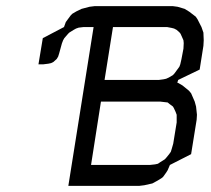

<svg xmlns="http://www.w3.org/2000/svg" viewBox="-20 -604 686 624"><path d="M105 -395 119.1 -480 188 -516.1 193.8 -532.2 200.2 -541 210 -554.2 214.8 -559.1 228 -566.9 245.1 -575.2 271 -582 287.1 -584H542L557.1 -582L580.1 -575.2L595.2 -565.9L616.2 -549.8L622.1 -541L634.8 -516.1L641.1 -498L642.1 -473.1L641.1 -455.1L628.9 -377.9L559.1 -344.2L556.2 -335H558.1L573.2 -326.2L594.2 -309.1L601.1 -300.8L612.8 -273.9L617.2 -257.8L620.1 -231L619.1 -214.8L601.1 -103L532.2 -67.9L524.9 -50.8L520 -43L509.8 -28.8L504.9 -24.9L492.2 -17.1L475.1 -7.8L449.2 -2L433.1 0H202.1L284.2 -516.1H252L235.8 -514.2L227.1 -511.2L219.2 -506.8L205.1 -498L201.2 -494.1L189 -480L185.1 -473.1L181.2 -462.9L171.9 -429.2L168.9 -419.9L164.1 -412.1L153.8 -402.8L146 -398.9L137.2 -397L121.1 -395ZM275.9 -67.9H466.8L483.9 -69.8L493.2 -71.8L501 -77.1L515.1 -85.9L519 -89.8L529.8 -103L535.2 -110.8L538.1 -120.1L543 -137.2L554.2 -206.1V-223.1V-231L550.8 -240.2L544.9 -252.9L542 -257.8L530.8 -266.1L524.9 -271L516.1 -272L500 -273.9H308.1ZM319.8 -344.2H496.1L511.2 -346.2L520 -348.1L528.8 -352.1L542 -359.9L546.9 -365.2L556.2 -377.9L563 -387.2L565.9 -395L569.8 -412.1L576.2 -445.8L577.1 -463.9L576.2 -473.1L573.2 -480L566.9 -494.1L564 -498L554.2 -506.8L545.9 -511.2L538.1 -513.2L522.9 -516.1H347.2Z"/></svg>

Font: Petahja
Style: Italic
Weight: 400
Designer: T. Christopher White
Version: Version 1.1